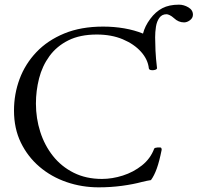

<svg xmlns="http://www.w3.org/2000/svg" viewBox="-20 -790 847 823"><path d="M403 13Q331 13 265.5 -9.5Q200 -32 149.5 -75Q99 -118 69.5 -178.5Q40 -239 40 -316Q40 -387 64 -451.5Q88 -516 136 -566.5Q184 -617 255.5 -646.5Q327 -676 422 -676Q469 -676 512.5 -668.5Q556 -661 593 -646Q601 -678 624 -709Q647 -740 676 -755Q705 -770 747 -770Q768 -770 787.5 -758.5Q807 -747 807 -727Q807 -713 794.5 -703.5Q782 -694 769 -694Q745 -694 726 -712Q716 -721 707.5 -725Q699 -729 694 -729Q674 -729 663 -713.5Q652 -698 648.5 -675.5Q645 -653 645 -630Q645 -606 646.5 -573Q648 -540 653 -498Q653 -493 644.5 -490.5Q636 -488 627.5 -489.5Q619 -491 618 -497Q614 -535 584.5 -568Q555 -601 506.5 -621.5Q458 -642 395 -642Q323 -642 273 -617Q223 -592 192 -549.5Q161 -507 147.5 -454Q134 -401 134 -346Q134 -283 152.5 -225Q171 -167 207 -121.5Q243 -76 296 -49.5Q349 -23 417 -23Q461 -23 506.5 -37.5Q552 -52 588.5 -81Q625 -110 641 -153Q643 -157 656 -158Q669 -159 671 -156Q673 -153 673 -148Q663 -98 652 -67.5Q641 -37 627 -18Q620 -17 610 -15Q600 -13 588 -10Q551 0 503 6.5Q455 13 403 13Z"/></svg>

Font: Junicode SmExp
Style: Regular
Weight: 400
Width: 6
Designer: Peter S. Baker
Version: Version 2.205; ttfautohint (v1.8.4)